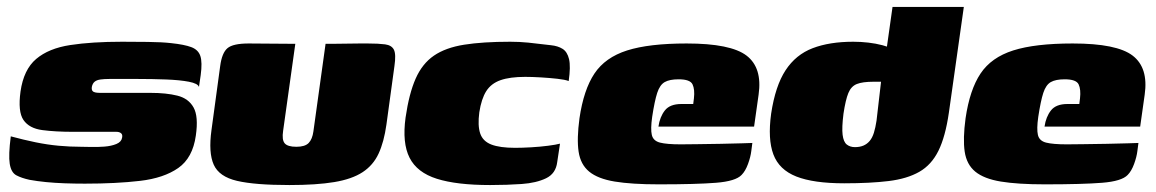

<svg xmlns="http://www.w3.org/2000/svg" viewBox="-20 -525 3323 552"><path d="M224 3Q195 3 166.5 2Q138 1 112.5 -1.5Q87 -4 65 -8Q42 -13 27 -21Q12 -29 8 -54Q4 -79 11 -133Q48 -123 82 -116Q116 -109 148.5 -106Q181 -103 213 -103Q223 -103 241.5 -102.5Q260 -102 280 -103.5Q300 -105 314.5 -111Q329 -117 331 -129Q333 -138 328 -142Q323 -146 315 -146H191Q139 -146 101.5 -151Q64 -156 47.5 -180Q31 -204 39 -262Q48 -325 84 -355.5Q120 -386 182 -395.5Q244 -405 331 -405Q363 -405 404.5 -404.5Q446 -404 472 -401Q510 -397 530 -389.5Q550 -382 556 -364Q562 -346 557 -309L552 -275Q549 -285 523 -290Q497 -295 457.5 -296.5Q418 -298 375 -298Q332 -298 295 -298Q280 -298 269 -296.5Q258 -295 252 -290Q246 -285 244 -275Q243 -267 246 -263.5Q249 -260 255 -259Q261 -258 268 -258H413Q458 -258 490 -250Q522 -242 536.5 -216Q551 -190 543 -135Q534 -71 492.5 -42Q451 -13 382.5 -5Q314 3 224 3Z M829 -399 794 -149Q790 -123 798.5 -113Q807 -103 832 -103Q857 -103 867.5 -114Q878 -125 881 -147L916 -399Q917 -399 934 -399Q951 -399 973.5 -399.5Q996 -400 1014.5 -400Q1033 -400 1037 -400Q1068 -400 1087 -397.5Q1106 -395 1112.5 -382Q1119 -369 1114 -335L1091 -167Q1084 -117 1068.5 -83.5Q1053 -50 1022.5 -30Q992 -10 941 -1.5Q890 7 812 7Q713 7 661.5 -5Q610 -17 594.5 -51.5Q579 -86 588 -151L613 -335Q618 -373 634 -386.5Q650 -400 695 -400Q729 -400 762 -399.5Q795 -399 829 -399Z M1389 7Q1293 7 1236 -11Q1179 -29 1157.5 -71.5Q1136 -114 1146 -187Q1156 -256 1175 -299Q1194 -342 1227.5 -365Q1261 -388 1314.5 -396.5Q1368 -405 1447 -405Q1473 -405 1498.5 -402.5Q1524 -400 1564 -395Q1584 -393 1597.5 -384.5Q1611 -376 1616 -355Q1621 -334 1615 -292Q1605 -296 1582.5 -298.5Q1560 -301 1535 -302.5Q1510 -304 1490 -304Q1446 -304 1419 -294.5Q1392 -285 1378 -263Q1364 -241 1358 -202Q1353 -164 1360.5 -141.5Q1368 -119 1392.5 -109.5Q1417 -100 1461 -100Q1481 -100 1507 -101.5Q1533 -103 1556 -106Q1579 -109 1590 -112L1582 -59Q1578 -26 1550 -12.5Q1522 1 1480 4Q1438 7 1389 7Z M1874 5Q1796 5 1747.5 -3Q1699 -11 1674 -31.5Q1649 -52 1643.5 -89Q1638 -126 1646 -185Q1658 -267 1689 -313.5Q1720 -360 1783 -380Q1846 -400 1954 -400Q2081 -400 2126.5 -365Q2172 -330 2161 -253L2148 -161H1873Q1877 -189 1891.5 -207.5Q1906 -226 1939 -226H1973L1975 -242Q1978 -268 1971 -282.5Q1964 -297 1931 -297Q1905 -297 1891 -289Q1877 -281 1869.5 -258Q1862 -235 1855 -189Q1850 -154 1854 -137Q1858 -120 1877.5 -115Q1897 -110 1937 -110Q1953 -110 1985 -110.5Q2017 -111 2052 -111.5Q2087 -112 2113 -113Q2139 -114 2143 -114L2140 -91Q2138 -74 2130.5 -53.5Q2123 -33 2112 -22Q2095 -4 2038.5 0.5Q1982 5 1874 5Z M2407 2Q2319 2 2269.5 -17.5Q2220 -37 2203.5 -81Q2187 -125 2197 -198Q2209 -278 2238.5 -323Q2268 -368 2316.5 -386.5Q2365 -405 2433 -405Q2455 -405 2476.5 -402.5Q2498 -400 2517 -395Q2536 -390 2550.5 -383Q2565 -376 2573 -367L2524 -349L2546 -505H2751L2708 -201Q2698 -132 2678 -91.5Q2658 -51 2623 -31Q2588 -11 2535 -4.5Q2482 2 2407 2ZM2438 -102Q2452 -102 2462.5 -106.5Q2473 -111 2480.5 -120Q2488 -129 2492.5 -143.5Q2497 -158 2500 -178L2513 -290Q2511 -290 2508 -290Q2505 -290 2501 -290Q2497 -290 2491 -290Q2460 -290 2443.5 -283.5Q2427 -277 2419 -257.5Q2411 -238 2405 -198Q2400 -158 2402.5 -137.5Q2405 -117 2414.5 -109.5Q2424 -102 2438 -102Z M2984 5Q2906 5 2857.5 -3Q2809 -11 2784 -31.5Q2759 -52 2753.5 -89Q2748 -126 2756 -185Q2768 -267 2799 -313.5Q2830 -360 2893 -380Q2956 -400 3064 -400Q3191 -400 3236.5 -365Q3282 -330 3271 -253L3258 -161H2983Q2987 -189 3001.5 -207.5Q3016 -226 3049 -226H3083L3085 -242Q3088 -268 3081 -282.5Q3074 -297 3041 -297Q3015 -297 3001 -289Q2987 -281 2979.5 -258Q2972 -235 2965 -189Q2960 -154 2964 -137Q2968 -120 2987.5 -115Q3007 -110 3047 -110Q3063 -110 3095 -110.5Q3127 -111 3162 -111.5Q3197 -112 3223 -113Q3249 -114 3253 -114L3250 -91Q3248 -74 3240.5 -53.5Q3233 -33 3222 -22Q3205 -4 3148.5 0.5Q3092 5 2984 5Z"/></svg>

Font: Genos Black
Style: Italic
Weight: 900
Italic angle: -8°
Version: Version 1.010